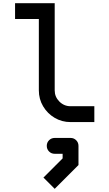

<svg xmlns="http://www.w3.org/2000/svg" viewBox="-20 -770 690 1211"><path d="M225 -200V-650H75V-750H325V-200Q325 -159 354.5 -129.5Q384 -100 425 -100H575V0H425Q370 0 324.5 -27Q279 -54 252 -99.5Q225 -145 225 -200ZM375 229V200H325Q304 200 289.5 185.5Q275 171 275 150Q275 129 289.5 114.5Q304 100 325 100H425Q446 100 460.5 114.5Q475 129 475 150V271L325 421L254 350Z"/></svg>

Font: Monoikos Medium
Style: Regular
Weight: 500
Designer: Brian Krent
Version: Version 0.088